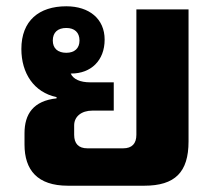

<svg xmlns="http://www.w3.org/2000/svg" viewBox="-20 -591 697 611"><path d="M196 0H439C537 0 580 -43 580 -141V-561H414V-162C414 -134 400 -119 372 -119H258C230 -119 216 -134 216 -162V-192C216 -220 239 -239 274 -239H342V-329H267C235 -329 213 -339 205 -357H207C269 -357 313 -398 313 -465C313 -531 264 -571 191 -571C104 -571 48 -525 48 -435C48 -358 88 -297 160 -282V-278C86 -270 58 -228 58 -167V-131C58 -50 99 0 196 0ZM191 -423C164 -423 148 -437 148 -462C148 -488 164 -502 191 -502C217 -502 233 -488 233 -462C233 -437 217 -423 191 -423Z"/></svg>

Font: Noto Sans Thai Looped ExtraBold
Style: Regular
Weight: 800
Designer: Cadson Demak Team
Foundry: Cadson Demak Co., Ltd.
Version: Version 1.001